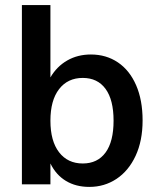

<svg xmlns="http://www.w3.org/2000/svg" viewBox="-20 -724 616 754"><path d="M540 -251Q540 -171 512.5 -112Q485 -53 437.5 -21.5Q390 10 331 10Q278 10 239 -13.5Q200 -37 178 -82V0H66V-704H178V-420Q203 -463 244 -486.5Q285 -510 337 -510Q397 -510 443 -479Q489 -448 514.5 -389.5Q540 -331 540 -251ZM426 -250Q426 -332 394.5 -375Q363 -418 305 -418Q246 -418 212 -374Q178 -330 178 -250Q178 -170 212 -126Q246 -82 305 -82Q363 -82 394.5 -125Q426 -168 426 -250Z"/></svg>

Font: CBA Beacon Sans Bold
Style: Regular
Weight: 700
Designer: Wei Huang
Foundry: Wei Huang
Version: Version 1.002